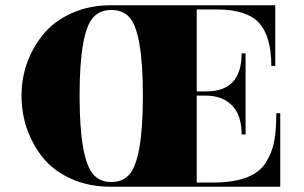

<svg xmlns="http://www.w3.org/2000/svg" viewBox="-20 -720 1157 731"><path d="M403 -700H1028V-469H1013Q1013 -581 966.5 -632.5Q920 -684 804 -684H729V-372H766Q900 -372 900 -517H915V-208H900Q900 -281 863.5 -318.5Q827 -356 762 -356H729V-25H790Q942 -25 990 -98Q1015 -136 1023.5 -179.5Q1032 -223 1032 -289H1047V-9H404Q318 -9 250.5 -39.5Q183 -70 143 -120Q62 -223 62 -356Q62 -484 142 -586Q182 -637 250 -668.5Q318 -700 403 -700ZM471 -54Q524 -111 524 -356Q524 -601 471 -656Q446 -682 404 -682Q362 -682 337 -656Q283 -601 283 -356Q283 -112 337 -54Q362 -27 404 -27Q446 -27 471 -54Z"/></svg>

Font: Elsie Black
Style: Regular
Weight: 900
Designer: Alejandro Inler
Foundry: Alejandro Inler
Version: 1.002